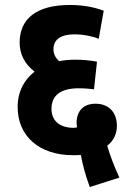

<svg xmlns="http://www.w3.org/2000/svg" viewBox="-20 -652 513 772"><path d="M341 100 460 62C440 19 424 -23 411 -66C437 -86 450 -114 450 -146C450 -202 416 -235 364 -235C315 -235 288 -205 288 -158C288 -153 289 -146 290 -140C284 -139 280 -138 276 -138C222 -138 187 -165 187 -214C187 -267 222 -297 296 -297C319 -297 342 -295 358 -293L370 -404C345 -409 313 -412 282 -412C260 -412 238 -410 218 -406C203 -419 195 -435 195 -454C195 -493 224 -514 281 -514C313 -514 350 -507 377 -496L397 -609C359 -623 315 -632 261 -632C126 -632 59 -576 59 -481C59 -437 77 -396 119 -364C78 -332 51 -285 51 -221C51 -105 138 -28 273 -28C284 -28 295 -28 305 -29C313 14 325 57 341 100Z"/></svg>

Font: Noto Sans Devanagari ExtraCondensed ExtraBold
Style: Regular
Weight: 800
Width: 2
Designer: Jelle Bosma - Monotype Design Team
Foundry: Monotype Imaging Inc.
Version: Version 2.004